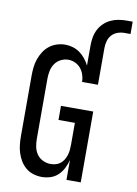

<svg xmlns="http://www.w3.org/2000/svg" viewBox="-101 -1000 765 1073"><g transform="rotate(10 281.5 -463.5)"><path d="M213 8Q189 8 165.5 1Q142 -6 123 -21.5Q104 -37 91.5 -57.5Q79 -78 71.5 -101Q64 -124 61.5 -148Q59 -172 59 -196V-539Q59 -563 61.5 -587Q64 -611 72 -634Q80 -657 93 -677.5Q106 -698 125 -713Q144 -728 167.5 -735.5Q191 -743 215 -743Q237 -743 258.5 -736.5Q280 -730 298 -717Q316 -704 330 -686.5Q344 -669 354 -649V-763Q354 -786 358 -809Q362 -832 372.5 -853Q383 -874 400 -890.5Q417 -907 438 -917Q459 -927 482 -931Q505 -935 528 -935H563V-865H528Q508 -865 489 -858Q470 -851 457 -836.5Q444 -822 438.5 -802.5Q433 -783 433 -763V-554H343Q343 -574 336.5 -594Q330 -614 317.5 -629.5Q305 -645 286 -654Q267 -663 246 -663Q224 -663 203.5 -652.5Q183 -642 170.5 -623.5Q158 -605 153.5 -583Q149 -561 149 -539V-196Q149 -174 153.5 -151.5Q158 -129 171 -110.5Q184 -92 205 -82Q226 -72 249 -72Q264 -72 278.5 -76Q293 -80 304.5 -89.5Q316 -99 323.5 -111.5Q331 -124 335.5 -138Q340 -152 341.5 -167Q343 -182 343 -196V-322H250V-402H433V0H352V-113Q346 -89 334.5 -66Q323 -43 305 -25.5Q287 -8 262.5 0Q238 8 213 8Z"/></g></svg>

Font: Iosevka Curly Slab Medium
Style: Regular
Weight: 500
Monospace: yes
Designer: Belleve Invis
Foundry: Belleve Invis
Version: Version 22.1.2; ttfautohint (v1.8.4)